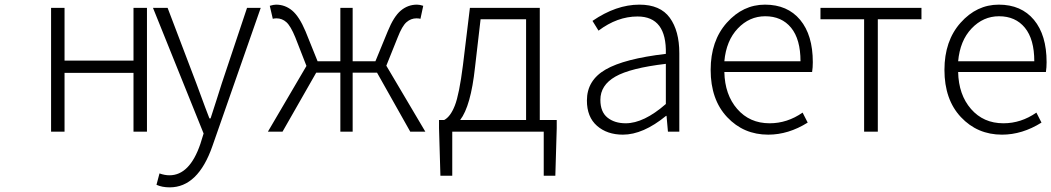

<svg xmlns="http://www.w3.org/2000/svg" viewBox="-20 -567 4528 827"><path d="M200 0V-533H258V-306H555V-533H613V0H555V-253H258V0Z M711 240Q678 240 654 229L667 180Q689 188 710 188Q797 188 843 53L857 8L639 -533H702L826 -207Q873 -79 882 -57H887Q896 -84 912.5 -136Q929 -188 935 -207L1044 -533H1103L895 62Q833 240 711 240Z M1644 -284 1812 0H1747L1604 -254H1499V0H1446V-254H1342L1197 0H1134L1300 -283L1252 -406Q1232 -455 1213.5 -471.5Q1195 -488 1171 -488Q1162 -488 1155 -486L1142 -542Q1159 -547 1169 -547Q1208 -547 1238.5 -521.5Q1269 -496 1296 -432L1348 -303H1446V-533H1499V-303H1597L1650 -432Q1676 -496 1706.5 -521.5Q1737 -547 1776 -547Q1788 -547 1803 -542L1791 -486Q1784 -488 1774 -488Q1750 -488 1731 -471.5Q1712 -455 1693 -406Z M1962 -50H2246V-484H2050L2026 -277Q2008 -110 1962 -50ZM2305 -50H2378V-15L2372 190H2322V0H1928V190H1877L1871 -15V-50H1893Q1920 -64 1939 -112Q1958 -160 1974 -286L2004 -533H2305Z M2663 13Q2595 13 2551.5 -25Q2508 -63 2508 -134Q2508 -221 2588.5 -267.5Q2669 -314 2848 -335Q2852 -496 2726 -496Q2639 -496 2558 -435L2532 -477Q2634 -547 2734 -547Q2824 -547 2865 -490.5Q2906 -434 2906 -338V0H2857L2851 -68H2849Q2750 13 2663 13ZM2675 -36Q2753 -36 2848 -119V-292Q2695 -274 2630.5 -237Q2566 -200 2566 -137Q2566 -85 2596.5 -60.5Q2627 -36 2675 -36Z M3289 13Q3183 13 3112 -62.5Q3041 -138 3041 -266Q3041 -391 3110.5 -469Q3180 -547 3275 -547Q3372 -547 3426.5 -481.5Q3481 -416 3481 -299Q3481 -276 3478 -257H3100Q3102 -159 3155.5 -97.5Q3209 -36 3295 -36Q3371 -36 3437 -82L3459 -39Q3376 13 3289 13ZM3100 -303H3428Q3428 -398 3387.5 -447.5Q3347 -497 3276 -497Q3208 -497 3158 -444.5Q3108 -392 3100 -303Z M3702 0V-484H3514V-533H3949V-484H3761V0Z M4296 13Q4190 13 4119 -62.5Q4048 -138 4048 -266Q4048 -391 4117.5 -469Q4187 -547 4282 -547Q4379 -547 4433.5 -481.5Q4488 -416 4488 -299Q4488 -276 4485 -257H4107Q4109 -159 4162.5 -97.5Q4216 -36 4302 -36Q4378 -36 4444 -82L4466 -39Q4383 13 4296 13ZM4107 -303H4435Q4435 -398 4394.5 -447.5Q4354 -497 4283 -497Q4215 -497 4165 -444.5Q4115 -392 4107 -303Z"/></svg>

Font: NotoSansHansLight
Style: Regular
Weight: 300
Designer: Ryoko NISHIZUKA  (kana & ideographs); Paul D. Hunt (Latin, Greek & Cyrillic); Wenlong ZHANG  (bopomofo); Sandoll Communi
Foundry: Adobe Systems Incorporated
Version: Version 1.00;December 8, 2021;FontCreator 13.0.0.2675 64-bit